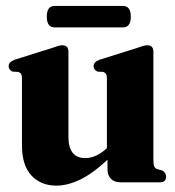

<svg xmlns="http://www.w3.org/2000/svg" viewBox="-20 -602 578 634"><path d="M52.5 -122V-342.5Q52.5 -353 49.8 -357.5Q47 -362 40.5 -364.5L21.5 -365.5Q8.5 -371.5 8.5 -383.5Q8.5 -397 27.5 -404.5L151.5 -443.5Q165.5 -448.5 172.8 -450.5Q180 -452.5 186.5 -452.5Q206 -452.5 206 -430.5V-150Q206 -80 261.5 -80Q297 -80 331 -111L333 -112.5V-342.5Q333 -353 330.2 -357.5Q327.5 -362 321 -364.5L302 -365.5Q289 -371.5 289 -383.5Q289 -397 308 -404.5L432 -443.5Q445.5 -448.5 453 -450.5Q460.5 -452.5 467 -452.5Q486.5 -452.5 486.5 -430.5V-73.5Q486.5 -59 489.5 -52.5Q492.5 -46 499.5 -43.5L516 -39Q528.5 -31 528.5 -19Q528.5 0 508.5 0H378Q357 0 346 -11.8Q335 -23.5 335 -42.5V-74.5Q285 -28 243.8 -8.5Q202.5 11 166 11Q115 11 83.8 -22.5Q52.5 -56 52.5 -122ZM134.5 -547Q134.5 -582.5 160.5 -582.5H385.5Q412 -582.5 412 -547Q412 -511.5 385.5 -511.5H160.5Q134.5 -511.5 134.5 -547Z"/></svg>

Font: Fraunces 144pt S050
Style: Bold
Weight: 700
Version: Version 1.000; ttfautohint (v1.8.3)